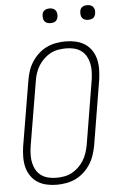

<svg xmlns="http://www.w3.org/2000/svg" viewBox="-61 -966 623 1015"><g transform="rotate(-5 250.0 -458.0)"><path d="M199 8Q171 8 144.5 2Q118 -4 96.5 -18Q75 -32 60.5 -54Q46 -76 40 -101.5Q34 -127 34.5 -155Q35 -183 39 -210L97 -555Q101 -580 109 -604.5Q117 -629 131.5 -651.5Q146 -674 166 -692.5Q186 -711 210 -722.5Q234 -734 260 -738.5Q286 -743 310 -743Q338 -743 364.5 -737Q391 -731 412.5 -717Q434 -703 448.5 -681Q463 -659 469 -633.5Q475 -608 474.5 -580Q474 -552 470 -525L413 -180Q408 -155 400 -130.5Q392 -106 377.5 -83.5Q363 -61 343 -42.5Q323 -24 299 -12.5Q275 -1 249 3.5Q223 8 199 8ZM200 -29Q220 -29 241 -32.5Q262 -36 281 -46Q300 -56 316.5 -71.5Q333 -87 344.5 -105.5Q356 -124 363 -144.5Q370 -165 374 -186L431 -531Q434 -552 434.5 -574Q435 -596 430.5 -616.5Q426 -637 416 -654.5Q406 -672 389.5 -684Q373 -696 352.5 -701Q332 -706 310 -706Q290 -706 268.5 -702.5Q247 -699 228 -689Q209 -679 192.5 -663.5Q176 -648 164.5 -629.5Q153 -611 146 -590.5Q139 -570 136 -549L78 -204Q75 -183 74.5 -161Q74 -139 78.5 -118.5Q83 -98 93 -80.5Q103 -63 119.5 -51Q136 -39 157 -34Q178 -29 200 -29ZM441 -846Q431 -846 422.5 -849Q414 -852 408.5 -859Q403 -866 402 -875.5Q401 -885 402 -895Q403 -901 406 -907Q409 -913 415 -917Q421 -921 427.5 -922.5Q434 -924 440 -924Q450 -924 458.5 -921Q467 -918 472.5 -911Q478 -904 479.5 -894.5Q481 -885 479 -875Q478 -869 475 -863Q472 -857 466.5 -853Q461 -849 454 -847.5Q447 -846 441 -846ZM241 -846Q231 -846 222.5 -849Q214 -852 208.5 -859Q203 -866 202 -875.5Q201 -885 202 -895Q203 -901 206 -907Q209 -913 215 -917Q221 -921 227.5 -922.5Q234 -924 240 -924Q250 -924 258.5 -921Q267 -918 272.5 -911Q278 -904 279.5 -894.5Q281 -885 279 -875Q278 -869 275 -863Q272 -857 266.5 -853Q261 -849 254 -847.5Q247 -846 241 -846Z"/></g></svg>

Font: Iosevka Term Curly Extralight
Style: Italic
Weight: 200
Italic angle: -9°
Designer: Belleve Invis
Foundry: Belleve Invis
Version: Version 32.3.0